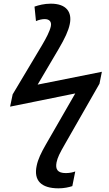

<svg xmlns="http://www.w3.org/2000/svg" viewBox="-20 -786 595 1046"><path d="M299 240C330 240 355 234 374 228L390 148C380 152 361 157 339 157C293 157 281 136 288 99C294 71 304 51 335 -3L522 -330L535 -395L185 -325L300 -520C333 -576 353 -619 360 -654C374 -720 342 -766 257 -766C221 -766 191 -758 168 -750L176 -671C191 -678 210 -682 223 -682C249 -682 262 -668 257 -643C251 -615 232 -579 209 -540L49 -272L35 -205L390 -277L230 1C204 46 187 82 180 116C162 198 205 240 299 240Z"/></svg>

Font: Noto Sans Medium
Style: Italic
Weight: 500
Italic angle: -12°
Designer: Monotype Design Team
Foundry: Monotype Imaging Inc.
Version: Version 2.013